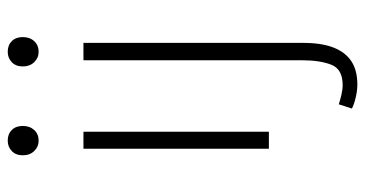

<svg xmlns="http://www.w3.org/2000/svg" viewBox="-244 -472 945 497"><g transform="rotate(-90 228.5 -223.5)"><path d="M92 0V-480H136V0ZM113 -596Q97 -596 86 -607.5Q75 -619 75 -637Q75 -655 86 -665.5Q97 -676 113 -676Q130 -676 140.5 -665.5Q151 -655 151 -637Q151 -619 140.5 -607.5Q130 -596 113 -596ZM258 229Q243 229 225.5 225Q208 221 196 215L207 181Q216 184 230.5 187.5Q245 191 257 191Q298 191 309.5 161.5Q321 132 321 86V-480H366V89Q366 136 354 167Q342 198 318.5 213.5Q295 229 258 229ZM343 -596Q327 -596 316 -607.5Q305 -619 305 -637Q305 -655 316 -665.5Q327 -676 343 -676Q360 -676 370.5 -665.5Q381 -655 381 -637Q381 -619 370.5 -607.5Q360 -596 343 -596Z"/></g></svg>

Font: Source Sans 3 Light
Style: Regular
Weight: 300
Designer: Paul D. Hunt
Foundry: Adobe
Version: Version 3.052;hotconv 1.1.0;makeotfexe 2.6.0